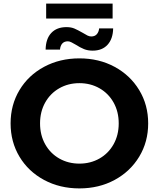

<svg xmlns="http://www.w3.org/2000/svg" viewBox="-20 -1037 884 1069"><path d="M39 -350Q39 -453 88.5 -535.5Q138 -618 225.5 -665Q313 -712 422 -712Q531 -712 618 -665Q705 -618 755 -535.5Q805 -453 805 -350Q805 -247 755 -164.5Q705 -82 618 -35Q531 12 422 12Q313 12 225.5 -35Q138 -82 88.5 -164.5Q39 -247 39 -350ZM641 -350Q641 -415 612.5 -466Q584 -517 534 -545.5Q484 -574 422 -574Q360 -574 310 -545.5Q260 -517 231.5 -466Q203 -415 203 -350Q203 -285 231.5 -234Q260 -183 310 -154.5Q360 -126 422 -126Q484 -126 534 -154.5Q584 -183 612.5 -234Q641 -285 641 -350ZM402 -788Q390 -795 378.5 -801Q367 -807 358 -807Q338 -807 327 -795Q316 -783 314 -761H234Q235 -821 265.5 -853.5Q296 -886 350 -886Q376 -886 394.5 -878Q413 -870 441 -854Q457 -844 467.5 -839Q478 -834 488 -834Q508 -834 519 -846.5Q530 -859 532 -879H610Q609 -821 579 -788Q549 -755 496 -755Q469 -755 448 -763.5Q427 -772 402 -788ZM237 -1017H607V-934H237Z"/></svg>

Font: Montserrat-Bold
Style: Bold
Weight: 700
Version: Version 7.200